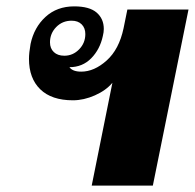

<svg xmlns="http://www.w3.org/2000/svg" viewBox="-20 -583 612 603"><path d="M333 -323Q313 -299 278 -283.5Q243 -268 209 -268Q142 -268 106.5 -302.5Q71 -337 71 -398Q71 -417 76 -445Q87 -497 123 -530Q159 -563 213 -563Q261 -563 283.5 -543.5Q306 -524 306 -492Q306 -482 303 -470Q294 -428 266.5 -400Q239 -372 198 -372Q208 -358 235 -358Q276 -358 315 -393Q354 -428 368 -494L380 -553H572L460 0H268ZM248 -476Q248 -495 236.5 -506.5Q225 -518 205 -518Q176 -518 156.5 -498Q137 -478 137 -450Q137 -431 149 -419.5Q161 -408 182 -408Q209 -408 228.5 -428Q248 -448 248 -476Z"/></svg>

Font: Taviraj Black
Style: Italic
Weight: 900
Italic angle: -12°
Designer: Katatrad Team
Foundry: CadsonDemak
Version: Version 1.001